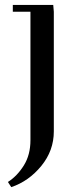

<svg xmlns="http://www.w3.org/2000/svg" viewBox="-20 -459 313 782"><path d="M12.2 282.2Q49.8 258.3 76.9 215.1Q104 171.9 104 111.8V-411.1H32.2V-439H196.8L199.2 -411.1V76.2Q199.2 154.3 148.4 216.6Q97.7 278.8 25.9 303.2Z"/></svg>

Font: Dehuti Alt
Style: Bold
Weight: 700
Version: Version 1.2